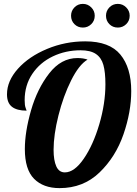

<svg xmlns="http://www.w3.org/2000/svg" viewBox="-20 -963 705 989"><path d="M155.5 -42C187.2 -10 231 6 287 6C368.3 6 436.8 -20.8 492.5 -74.5C548.2 -128.2 589.3 -193.7 616 -271C642.7 -348.3 656 -422.7 656 -494C656 -574 637.3 -636.7 600 -682C562.7 -727.3 502.3 -750 419 -750C350.3 -750 284.8 -737 222.5 -711C160.2 -685 110.2 -651 72.5 -609C34.8 -567 16 -523 16 -477C16 -447.7 24.5 -426.3 41.5 -413C58.5 -399.7 83.7 -393 117 -393C117 -394.3 115.3 -399.2 112 -407.5C108.7 -415.8 107 -429 107 -447C107 -498.3 120.2 -543.5 146.5 -582.5C172.8 -621.5 208 -651.5 252 -672.5C296 -693.5 343.7 -704 395 -704C429 -704 455.3 -697.7 474 -685C492.7 -672.3 505.5 -653.5 512.5 -628.5C519.5 -603.5 523 -570.3 523 -529C523 -463 512.5 -394.3 491.5 -323C470.5 -251.7 443.8 -192.5 411.5 -145.5C379.2 -98.5 346.7 -75 314 -75C294 -75 279.3 -85.3 270 -106C260.7 -126.7 256 -155 256 -191C256 -242.3 264.3 -301.3 281 -368C297.7 -434.7 319.5 -495 346.5 -549C373.5 -603 401.7 -638.7 431 -656C416.3 -661.3 399 -664 379 -664C323 -664 274.5 -637.7 233.5 -585C192.5 -532.3 161.3 -469 140 -395C118.7 -321 108 -254.3 108 -195C108 -125 123.8 -74 155.5 -42ZM363.5 -838.5C375.2 -826.8 389.7 -821 407 -821C423.7 -821 438 -826.8 450 -838.5C462 -850.2 468 -864.7 468 -882C468 -898.7 462 -913 450 -925C438 -937 423.7 -943 407 -943C389.7 -943 375.2 -937 363.5 -925C351.8 -913 346 -898.7 346 -882C346 -864.7 351.8 -850.2 363.5 -838.5ZM543.5 -838.5C555.2 -826.8 569.7 -821 587 -821C603.7 -821 618 -826.8 630 -838.5C642 -850.2 648 -864.7 648 -882C648 -898.7 642 -913 630 -925C618 -937 603.7 -943 587 -943C569.7 -943 555.2 -937 543.5 -925C531.8 -913 526 -898.7 526 -882C526 -864.7 531.8 -850.2 543.5 -838.5Z"/></svg>

Font: DonutKreme
Style: Regular
Weight: 400
Designer: Impallari Type
Foundry: Impallari Type
Version: Version 2.100